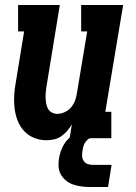

<svg xmlns="http://www.w3.org/2000/svg" viewBox="-20 -550 540 764"><path d="M165 8Q139 8 115.5 -1.5Q92 -11 75.5 -29Q59 -47 50 -70.5Q41 -94 38 -119Q35 -144 36.5 -170.5Q38 -197 43 -223L76 -425H52V-530H218L165 -206Q163 -195 162 -183Q161 -171 161.5 -159.5Q162 -148 164 -137Q166 -126 171.5 -116.5Q177 -107 187 -102Q197 -97 208 -97Q223 -97 238 -104Q253 -111 263 -123Q273 -135 278.5 -149.5Q284 -164 286 -179L327 -425H303V-530H470L399 -105H423V0H257L266 -55Q258 -42 247.5 -29.5Q237 -17 224 -8Q211 1 195.5 4.5Q180 8 165 8ZM335 194Q318 194 301 191.5Q284 189 269 183.5Q254 178 241.5 167.5Q229 157 221.5 143Q214 129 213 112.5Q212 96 215 79Q219 56 229.5 34Q240 12 259 -4Q278 -20 301.5 -27Q325 -34 347 -34L342 0Q334 0 327.5 6.5Q321 13 317 20Q313 27 311 35Q309 43 308 51Q306 62 307 72.5Q308 83 313.5 91Q319 99 328.5 102.5Q338 106 349 106H424L410 194Z"/></svg>

Font: Iosevka Curly Slab XBdObl
Style: Regular
Weight: 800
Italic angle: -9°
Monospace: yes
Designer: Belleve Invis
Foundry: Belleve Invis
Version: Version 11.1.0; ttfautohint (v1.8.3)